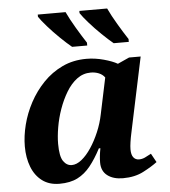

<svg xmlns="http://www.w3.org/2000/svg" viewBox="-54 -815 773 874"><g transform="rotate(-5 332.5 -378.0)"><path d="M183 10Q136 10 104 -14Q72 -38 56 -79.5Q40 -121 40 -173Q40 -220 53 -271.5Q66 -323 92 -371.5Q118 -420 156 -459.5Q194 -499 243.5 -522.5Q293 -546 354 -546Q393 -546 433 -535Q473 -524 495 -511L548 -535H601L535 -223Q533 -212 528.5 -192Q524 -172 521 -151.5Q518 -131 518 -118Q518 -93 527.5 -81Q537 -69 553 -69Q567 -69 580 -75Q593 -81 609 -90L631 -50Q606 -31 566.5 -10.5Q527 10 473 10Q429 10 402 -10.5Q375 -31 375 -70Q375 -99 382 -135H375Q351 -89 325 -56.5Q299 -24 265.5 -7Q232 10 183 10ZM246 -70Q268 -70 291 -88.5Q314 -107 335 -138.5Q356 -170 372.5 -209Q389 -248 397 -288L432 -454Q422 -468 405 -475Q388 -482 368 -482Q333 -482 305 -461Q277 -440 256 -405Q235 -370 220.5 -329Q206 -288 199 -246.5Q192 -205 192 -172Q192 -114 207.5 -92Q223 -70 246 -70ZM484 -606Q462 -624 432.5 -652.5Q403 -681 377.5 -710Q352 -739 341 -756V-766H468Q484 -732 508 -691.5Q532 -651 553 -619V-606ZM294 -606Q272 -624 242.5 -652.5Q213 -681 187.5 -710Q162 -739 151 -756V-766H278Q294 -732 318 -691.5Q342 -651 363 -619V-606Z"/></g></svg>

Font: Noto Serif
Style: Bold Italic
Weight: 700
Italic angle: -12°
Designer: Monotype Design Team
Foundry: Monotype Imaging Inc.
Version: Version 2.013